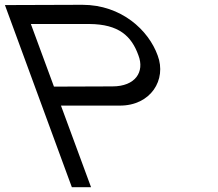

<svg xmlns="http://www.w3.org/2000/svg" viewBox="-212 -760 907 800"><path d="M12.8 -399.1C94 -399.4 175.3 -399.7 256.5 -400C352.5 -400 391 -461 364.9 -529C336 -610 283 -659 160.6 -660H-83.4ZM42 -320 152.6 -20 167.4 20H87.4L72.6 -20L-176.8 -699L-191.5 -739H-151.5L131.1 -740C294.1 -740 407.2 -634 444.9 -529C483.2 -428 416.4 -319 286 -320Z"/></svg>

Font: Nordica Plus
Style: NordicaClassicLightOpObl
Weight: 300
Version: Version 1.01